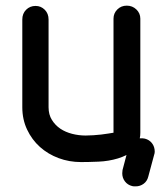

<svg xmlns="http://www.w3.org/2000/svg" viewBox="-20 -575 582 680"><path d="M382 -509Q382 -528 395.5 -541.5Q409 -555 429 -555Q449 -555 463 -541.5Q477 -528 477 -509V-105Q477 -94 475 -85H480H486Q489 -85 493 -84Q509 -80 518.5 -67.5Q528 -55 528 -38Q528 -35 527.5 -32.5Q527 -30 526 -27L505 51Q501 67 488.5 76Q476 85 461 85H454Q451 85 448 84Q432 80 422.5 67.5Q413 55 413 39Q413 35 413.5 32.5Q414 30 414 27L428 -26Q414 -19 398 -14Q365 -4 329 -2.5Q293 -1 267 -1Q225 -1 187.5 -15Q150 -29 121.5 -54.5Q93 -80 76 -116Q59 -152 59 -195V-506Q59 -527 72.5 -540.5Q86 -554 106 -554Q125 -554 138.5 -540.5Q152 -527 152 -506V-195Q152 -169 164 -150Q176 -131 194 -119Q212 -107 235.5 -101Q259 -95 283 -95Q296 -95 310.5 -96Q325 -97 338.5 -98.5Q352 -100 363.5 -102Q375 -104 382 -105Z"/></svg>

Font: VDS
Style: Regular
Weight: 400
Designer: artmaker
Foundry: artmaker
Version: Version 1.000 2009 initial release